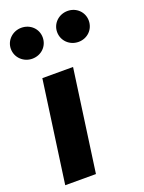

<svg xmlns="http://www.w3.org/2000/svg" viewBox="-154 -869 706 940"><g transform="rotate(-20 199.0 -399.0)"><path d="M79 -637C126 -637 162 -672 162 -718C162 -763 126 -798 79 -798C34 -798 -4 -763 -4 -718C-4 -672 34 -637 79 -637ZM320 -637C366 -637 402 -672 402 -718C402 -763 366 -798 320 -798C274 -798 237 -763 237 -718C237 -672 274 -637 320 -637ZM178 0 252 -531H92L18 0Z"/></g></svg>

Font: Fira Sans OT
Style: Bold Italic
Weight: 700
Italic angle: -8°
Designer: Carrois Corporate & Edenspiekermann
Foundry: Carrois Corporate GbR & Edenspiekermann AG
Version: Version 2.001